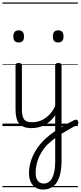

<svg xmlns="http://www.w3.org/2000/svg" viewBox="-20 -1030 661 1569"><path d="M237 17Q199 17 173.5 6.5Q148 -4 133.5 -24Q119 -44 113 -72.5Q107 -101 107 -137V-496Q107 -506 113 -510.5Q119 -515 132 -515Q146 -515 152.5 -510.5Q159 -506 159 -496V-137Q159 -82 175.5 -56.5Q192 -31 243 -31Q252 -31 256.5 -23.5Q261 -16 260.5 -7Q260 2 254.5 9.5Q249 17 237 17ZM133 -683Q111 -683 100 -695Q89 -707 89 -732Q89 -757 100 -769.5Q111 -782 133 -782Q154 -782 165 -769.5Q176 -757 176 -732Q177 -707 165.5 -695Q154 -683 133 -683ZM235 17Q224 17 218.5 9.5Q213 2 213.5 -7Q214 -16 221 -23.5Q228 -31 241 -31Q278 -31 309 -43Q340 -55 364 -75Q388 -95 406 -120Q424 -145 434 -172Q438 -183 447 -182.5Q456 -182 462 -174.5Q468 -167 465 -157Q454 -124 434 -93Q414 -62 385.5 -37Q357 -12 319 2.5Q281 17 235 17ZM462 22Q478 12 494 2.5Q510 -7 526.5 -16.5Q543 -26 559 -34Q575 -42 590 -50Q600 -54 607.5 -50.5Q615 -47 618.5 -38.5Q622 -30 619.5 -21Q617 -12 606 -7Q591 1 573.5 10.5Q556 20 537.5 31Q519 42 501 52.5Q483 63 466 73ZM331 519Q297 519 271 502.5Q245 486 231 456.5Q217 427 217 387Q217 342 228.5 300Q240 258 262 217.5Q284 177 315 141Q346 105 386 74Q397 66 408.5 57.5Q420 49 431 41V-496Q431 -506 437.5 -510.5Q444 -515 457 -515Q471 -515 477 -510.5Q483 -506 483 -496V281Q483 339 473.5 384Q464 429 445 459Q426 489 397.5 504Q369 519 331 519ZM337 470Q359 470 376.5 458.5Q394 447 406 425Q418 403 424.5 369.5Q431 336 431 291V99Q421 106 412 112.5Q403 119 395 127Q363 153 340 183Q317 213 302 245.5Q287 278 279 313.5Q271 349 271 385Q271 411 279 430Q287 449 302 459.5Q317 470 337 470ZM455 -683Q433 -683 422.5 -695Q412 -707 412 -732Q412 -757 422.5 -769.5Q433 -782 455 -782Q477 -782 488 -769.5Q499 -757 499 -732Q499 -707 488 -695Q477 -683 455 -683ZM0 490H616V500H0ZM0 -20H616V0H0ZM0 -505H616V-500H0ZM0 -1010H616V-1000H0Z"/></svg>

Font: Playwrite ES Deco Guides
Style: Regular
Weight: 400
Designer: Veronika Burian, José Scaglione
Foundry: TypeTogether
Version: Version 1.003